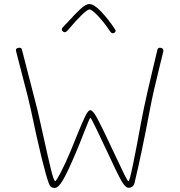

<svg xmlns="http://www.w3.org/2000/svg" viewBox="-20 -937 891 953"><path d="M223 -25Q194 -103 133 -393Q124 -438 92 -558L60 -682Q59 -685 59 -689Q59 -694 64 -697Q69 -700 76 -700Q83 -700 85.5 -697.5Q88 -695 90 -686L130 -531L164 -399Q164 -401 191 -280Q217 -162 232 -100Q247 -38 254 -38Q259 -38 281.5 -81Q304 -124 332 -191L362 -265Q390 -334 404 -362Q418 -390 428 -390Q441 -390 461.5 -352Q482 -314 525 -223L537 -197Q582 -101 598 -69Q614 -37 618 -37Q623 -37 641 -124.5Q659 -212 679 -323L694 -399Q707 -462 741 -605L761 -689Q763 -700 774 -700Q781 -700 786 -696.5Q791 -693 791 -687Q791 -682 790 -679L773 -610Q741 -483 724 -393Q683 -175 648 -30Q642 -5 618 -5Q602 -5 582.5 -39.5Q563 -74 514 -180Q484 -244 458 -298Q432 -352 429 -352Q426 -352 417 -329.5Q408 -307 396 -277Q368 -205 357 -180Q314 -79 291.5 -41.5Q269 -4 252 -4Q230 -4 223 -25ZM528 -779Q496 -827 466 -858.5Q436 -890 424 -890Q414 -890 385 -862Q356 -834 321 -792Q309 -777 301 -777Q296 -777 291.5 -781.5Q287 -786 287 -791Q287 -797 293 -803L317 -828Q352 -867 379 -892Q406 -917 423 -917Q447 -917 483 -878.5Q519 -840 550 -793Q554 -787 554 -784Q554 -780 550 -776Q546 -772 541 -772Q533 -772 528 -779Z"/></svg>

Font: Mali ExtraLight
Style: Regular
Weight: 275
Version: Version 1.000; ttfautohint (v1.6)